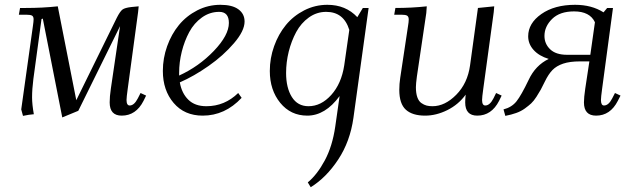

<svg xmlns="http://www.w3.org/2000/svg" viewBox="-20 -472 2608 795"><path d="M58.1 -411.1 63 -439H86.9Q156.2 -439 219.2 -445.8L295.9 -57.1L463.9 -398.9Q477.1 -424.8 487.1 -432.4Q497.1 -439.9 523.9 -442.9L554.2 -445.8L551.8 -421.9L508.8 -104Q503.9 -68.8 503.9 -58.1Q503.9 -35.2 517.1 -35.2Q535.6 -35.2 550.8 -64.9L562 -86.9L585 -76.2L574.2 -54.2Q543 6.8 483.9 6.8Q434.1 6.8 434.1 -47.9Q434.1 -71.8 439 -105L477.1 -363.8L304.2 -13.2L237.8 14.2L157.2 -395L151.9 -393.1L118.2 -145Q112.8 -102.5 112.8 -68.8Q112.8 -40 120.1 1Q100.1 2.4 75.2 7.8L67.9 -19L116.2 -363.8Q119.1 -383.8 119.1 -392.1Q119.1 -403.3 112.8 -407.2Q106.4 -411.1 88.9 -411.1Z M654.3 -178.2Q654.3 -231 672.1 -280.8Q689.9 -330.6 720.9 -368.4Q752 -406.2 796.9 -429.2Q841.8 -452.1 892.6 -452.1Q941.9 -452.1 967.3 -433.3Q992.7 -414.6 992.7 -382.8Q992.7 -344.2 948.7 -293Q904.8 -241.7 843.8 -199Q782.7 -156.2 724.6 -130.9Q732.4 -85.9 759.8 -59.1Q787.1 -32.2 834.5 -32.2Q910.2 -32.2 966.3 -86.9L980.5 -66.9Q911.6 6.8 819.3 6.8Q743.7 6.8 699 -45.7Q654.3 -98.1 654.3 -178.2ZM721.7 -159.2Q803.2 -196.3 865.5 -261.2Q927.7 -326.2 927.7 -377Q927.7 -422.9 887.7 -422.9Q848.6 -422.9 816.2 -399.7Q783.7 -376.5 763.7 -339.4Q743.7 -302.2 732.7 -258.3Q721.7 -214.4 721.7 -169.9Z M1097.2 -178.2Q1097.2 -231 1115 -280.8Q1132.8 -330.6 1163.8 -368.4Q1194.8 -406.2 1239.7 -429.2Q1284.7 -452.1 1335.4 -452.1Q1411.6 -452.1 1459.5 -400.9L1482.4 -439H1506.3L1443.4 16.1Q1429.7 113.8 1380.4 188.5Q1331.1 263.2 1266.6 303.2L1254.4 283.2Q1292.5 252 1324.5 192.9Q1356.4 133.8 1368.2 51.8L1386.2 -74.2Q1326.7 6.8 1252.4 6.8Q1183.6 6.8 1140.4 -46.1Q1097.2 -99.1 1097.2 -178.2ZM1164.6 -169.9Q1164.6 -108.4 1188.5 -70.3Q1212.4 -32.2 1257.3 -32.2Q1309.6 -32.2 1351.6 -78.9Q1393.6 -125.5 1405.3 -201.2L1426.3 -348.1Q1403.3 -422.9 1330.6 -422.9Q1291.5 -422.9 1259 -399.7Q1226.6 -376.5 1206.5 -339.4Q1186.5 -302.2 1175.5 -258.3Q1164.6 -214.4 1164.6 -169.9Z M1612.3 -411.1 1617.2 -439Q1684.1 -439 1747.1 -445.8L1745.1 -418L1706.1 -154.8Q1702.1 -124.5 1702.1 -110.8Q1702.1 -85.9 1708 -69.3Q1713.9 -52.7 1724.9 -45.2Q1735.8 -37.6 1746.3 -34.9Q1756.8 -32.2 1771 -32.2Q1822.3 -32.2 1869.1 -79.6Q1916 -127 1926.3 -201.2L1959 -439L2026.4 -445.8L2024.4 -421.9L1981 -104Q1976.1 -68.8 1976.1 -58.1Q1976.1 -35.2 1989.3 -35.2Q2008.3 -35.2 2023.4 -64.9L2034.2 -86.9L2057.1 -76.2L2046.4 -54.2Q2015.1 6.8 1956.1 6.8Q1906.2 6.8 1906.2 -47.9Q1906.2 -60.5 1908.2 -80.1Q1878.4 -39.1 1832.3 -16.1Q1786.1 6.8 1740.2 6.8Q1687.5 6.8 1660.4 -17.8Q1633.3 -42.5 1633.3 -100.1Q1633.3 -124.5 1637.2 -149.9L1669.4 -363.8Q1672.4 -380.9 1672.4 -391.1Q1672.4 -402.8 1666 -407Q1659.7 -411.1 1642.1 -411.1Z M2064.9 -19Q2099.1 -27.8 2118.7 -52.5Q2138.2 -77.1 2168.9 -141.1Q2196.8 -201.2 2252 -228Q2211.9 -240.2 2189.5 -265.1Q2167 -290 2167 -321.8Q2167 -375.5 2221.4 -413.8Q2275.9 -452.1 2361.3 -452.1Q2429.7 -452.1 2479 -420.9L2494.1 -439H2518.1L2473.1 -104Q2468.3 -68.8 2468.3 -58.1Q2468.3 -35.2 2481 -35.2Q2500 -35.2 2515.1 -64.9L2526.4 -86.9L2549.3 -76.2L2538.1 -54.2Q2506.8 6.8 2448.2 6.8Q2397.9 6.8 2397.9 -47.9Q2397.9 -68.4 2403.3 -105L2420.4 -217.8H2381.3Q2339.4 -217.8 2311.8 -208.5Q2284.2 -199.2 2267.6 -182.1Q2251 -165 2236.3 -134.8Q2225.1 -111.8 2219 -100.6Q2212.9 -89.4 2201.4 -71.5Q2189.9 -53.7 2179.4 -43.9Q2168.9 -34.2 2153.1 -22.7Q2137.2 -11.2 2117.4 -4.2Q2097.7 2.9 2072.3 7.8ZM2234.4 -323.2Q2234.4 -290.5 2258.1 -267.8Q2281.7 -245.1 2328.1 -245.1H2424.3L2443.4 -379.9Q2422.4 -424.8 2356.9 -424.8Q2297.9 -424.8 2266.1 -393.6Q2234.4 -362.3 2234.4 -323.2Z"/></svg>

Font: Dihjauti S
Style: Italic
Weight: 400
Italic angle: -9°
Designer: T. Christopher White
Version: Version 3.0.0